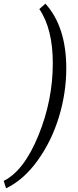

<svg xmlns="http://www.w3.org/2000/svg" viewBox="-119 -770 420 1040"><path d="M-99 210Q11 155 89 -36Q167 -227 167 -427Q167 -614 94 -721L127 -750Q240 -625 240 -400Q240 -268 200.5 -137.5Q161 -7 85.5 98.5Q10 204 -86 250Z"/></svg>

Font: Lobster Two
Style: Bold Italic
Weight: 700
Designer: Pablo Impallari
Foundry: Pablo Impallari. www.impallari.com
Version: Version 1.006